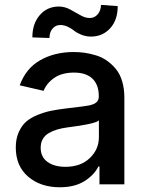

<svg xmlns="http://www.w3.org/2000/svg" viewBox="-20 -770 609 802"><path d="M186.5 -611.3 115.2 -613.8Q115.2 -671.9 146.5 -707.3Q177.7 -742.7 225.6 -742.7Q250 -742.7 272.5 -730.7Q294.9 -718.8 315.2 -706.8Q335.4 -694.8 355 -694.8Q375 -694.8 388.2 -710.4Q401.4 -726.1 401.9 -749.5L471.7 -744.6Q471.7 -686.5 440.4 -652.1Q409.2 -617.7 361.3 -617.2Q338.9 -617.2 320.1 -624.8Q301.3 -632.3 290.3 -641.4Q279.3 -650.4 263.7 -658Q248 -665.5 231.4 -665.5Q211.9 -665.5 199.2 -650.1Q186.5 -634.8 186.5 -611.3ZM230 12.2Q149.4 12.2 97.7 -32Q45.9 -76.2 45.9 -154.3Q45.9 -189.9 58.1 -217.5Q70.3 -245.1 89.1 -261.7Q107.9 -278.3 137.2 -290Q166.5 -301.8 192.9 -307.1Q219.2 -312.5 254.9 -316.9Q340.8 -326.7 355 -330.1Q386.2 -337.4 391.1 -356Q392.6 -360.4 392.6 -366.7V-369.1Q392.6 -416 366.2 -441.4Q339.8 -466.8 289.1 -466.8Q239.3 -466.8 207.3 -445.1Q175.3 -423.3 162.1 -390.6L62.5 -413.6Q87.9 -484.4 148.2 -518.6Q208.5 -552.7 287.6 -552.7Q311 -552.7 333.5 -549.6Q356 -546.4 380.9 -538.8Q405.8 -531.2 426.3 -516.8Q446.8 -502.4 463.6 -482.4Q480.5 -462.4 490 -431.4Q499.5 -400.4 499.5 -362.3V0H395.5V-74.7H391.1Q373.5 -39.1 332.8 -13.4Q292 12.2 230 12.2ZM253.4 -73.2Q316.9 -73.2 355 -109.6Q393.1 -146 393.1 -196.8V-267.1Q378.4 -252.4 261.7 -237.8Q236.8 -234.4 218 -228.8Q199.2 -223.1 183.1 -213.6Q167 -204.1 158.4 -188.7Q149.9 -173.3 149.9 -152.8Q149.9 -114.3 178.2 -93.8Q206.5 -73.2 253.4 -73.2Z"/></svg>

Font: Interop Med
Style: Regular
Weight: 500
Designer: Rasmus Andersson, Google, Jang Haemin
Foundry: jhaemin
Version: Version 1.007